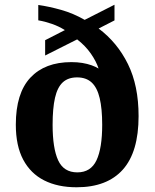

<svg xmlns="http://www.w3.org/2000/svg" viewBox="-20 -782 654 812"><path d="M303.8 10Q224.3 10 166.8 -19.1Q109.3 -48.2 78.1 -106.8Q46.9 -165.5 46.9 -254.8Q46.9 -387.7 108.4 -453.5Q169.9 -519.3 281.9 -519.3Q306.8 -519.3 328.2 -515.8Q349.7 -512.2 367.3 -505.9Q384.9 -499.6 396.9 -492.2Q386.9 -522.9 363.9 -555.8Q340.8 -588.7 306.3 -615.4L170.9 -547.3V-612L254.3 -654.7Q229.3 -670.6 199.8 -680.9Q170.4 -691.2 141.9 -696V-761Q187.3 -754.6 238.5 -740.2Q289.8 -725.8 338.1 -698L464.2 -762V-695.7L397.1 -661.4Q476.2 -602.2 521.1 -511Q566.1 -419.7 566.1 -291Q566.1 -139 499.3 -64.5Q432.6 10 303.8 10ZM307 -53Q364 -53 388.1 -104.1Q412.2 -155.1 412.2 -254.2Q412.2 -322.2 401.6 -366.9Q391 -411.5 367.7 -433.1Q344.4 -454.7 306 -454.7Q268.2 -454.7 245.4 -433.7Q222.7 -412.6 212.6 -368.3Q202.5 -324 202.5 -254.2Q202.5 -155.1 225.9 -104.1Q249.4 -53 307 -53Z"/></svg>

Font: Noto Serif Telugu
Style: Regular
Weight: 400
Designer: Jelle Bosma - Monotype Design Team
Foundry: Monotype Imaging Inc.
Version: Version 2.003